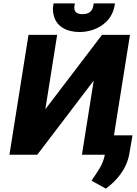

<svg xmlns="http://www.w3.org/2000/svg" viewBox="-20 -918 814 1139"><path d="M36 0H201L536 -440L466 0H602C590 61 560 98 530 143L523 154L608 201C669 156 732 88 748 -10L766 -115H656L751 -711H585L249 -270L319 -711H149ZM296 -886C292 -863 294 -842 300 -823C315 -763 373 -728 453 -728C479 -728 505 -733 528 -740C590 -760 647 -807 660 -886L662 -898H536L534 -886C529 -852 508 -834 470 -834C432 -834 416 -850 422 -886L424 -898H298Z"/></svg>

Font: Asimov Pro
Style: UltObl
Weight: 900
Designer: Google
Version: Version 2.000980; 2014